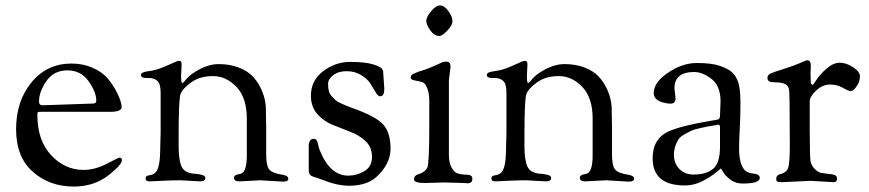

<svg xmlns="http://www.w3.org/2000/svg" viewBox="-20 -665 3187 704"><path d="M100.5 -35C141.5 1 191.3 19 250 19C293.3 19 331 8.7 363 -12C376.3 -20.7 390.3 -31.8 405 -45.5C419.7 -59.2 427 -70 427 -78C427 -84 423.7 -87 417 -87C415.7 -87 400.5 -79.5 371.5 -64.5C342.5 -49.5 314 -42 286 -42C240.7 -42 201.2 -60 167.5 -96C133.8 -132 117 -181.3 117 -244C117 -249.3 117.5 -252.5 118.5 -253.5C119.5 -254.5 122.7 -255 128 -255H385C412.3 -255 426 -261 426 -273C426 -287 418.7 -307.7 404 -335C395.3 -351 384.7 -366.2 372 -380.5C359.3 -394.8 341.5 -407 318.5 -417C295.5 -427 270 -432 242 -432C182 -432 133.2 -409 95.5 -363C57.8 -317 39 -259.8 39 -191.5C39 -123.2 59.5 -71 100.5 -35ZM136 -279C127.3 -279 123 -283.7 123 -293C123 -316.3 132 -341.2 150 -367.5C168 -393.8 193.7 -407 227 -407C260.3 -407 286.3 -393.7 305 -367C323.7 -340.3 333 -317 333 -297C333 -292.3 331.8 -289.2 329.5 -287.5C327.2 -285.8 321.3 -285 312 -285Z M714 0C726.7 0 733 -4.3 733 -13C733 -18.3 727.8 -22.2 717.5 -24.5C707.2 -26.8 698.7 -28 692 -28C668 -30 652.5 -39 645.5 -55C638.5 -71 635 -95.7 635 -129V-167C635 -255.7 637.3 -306.7 642 -320C646.7 -333.3 659.7 -347.7 681 -363C702.3 -378.3 729 -386 761 -386C793 -386 821.7 -372.8 847 -346.5C872.3 -320.2 885 -281.3 885 -230V-95C885 -55 877.7 -32.7 863 -28L850 -25C842 -23 838 -19 838 -13C838 -4.3 844.7 0 858 0L935 -4L1017 1C1030.3 1 1037 -2.3 1037 -9C1037 -17 1030.3 -22 1017 -24C990.3 -28 973.5 -34.8 966.5 -44.5C959.5 -54.2 956 -71.7 956 -97V-199L955 -252V-262C955 -290 948.3 -317.3 935 -344C927 -360 917 -374.2 905 -386.5C893 -398.8 876.3 -409.2 855 -417.5C833.7 -425.8 809.3 -430 782 -430C754.7 -430 726 -420.7 696 -402C679.3 -392 666 -380 656 -366C653.3 -362.7 650.7 -361 648 -361C645.3 -361 644 -369.7 644 -387L646 -430C646 -438 643 -442 637 -442H635C632.3 -442 626.8 -440 618.5 -436C610.2 -432 599.2 -427.2 585.5 -421.5C571.8 -415.8 560.8 -411.8 552.5 -409.5C544.2 -407.2 532.8 -405 518.5 -403C504.2 -401 497 -396.7 497 -390C497 -382.7 503.3 -379 516 -379H526C539.3 -379 549.8 -375.3 557.5 -368C565.2 -360.7 569 -346.3 569 -325V-181C569 -168.3 568.3 -141.8 567 -101.5C565.7 -61.2 558.7 -37 546 -29C541.3 -25.7 536.5 -23.7 531.5 -23C526.5 -22.3 522.3 -21.3 519 -20C515.7 -18.7 514 -15 514 -9C514 -3 519 0 529 0L572 -2C600.7 -3.3 623.7 -4 641 -4Z M1385 -401C1385 -405 1383.2 -409.3 1379.5 -414C1375.8 -418.7 1364.7 -423.8 1346 -429.5C1327.3 -435.2 1300 -438 1264 -438C1228 -438 1195 -426.7 1165 -404C1135 -381.3 1120 -351.3 1120 -314C1120 -287.3 1127.7 -265.2 1143 -247.5C1158.3 -229.8 1177 -216.5 1199 -207.5L1265 -181.5C1287 -173.2 1305.7 -161.7 1321 -147C1336.3 -132.3 1344 -113.2 1344 -89.5C1344 -65.8 1334.7 -48.5 1316 -37.5C1297.3 -26.5 1277.7 -21 1257 -21C1212.3 -21 1177.7 -51.7 1153 -113C1151 -117 1149 -123.7 1147 -133C1145 -142.3 1142.8 -148.5 1140.5 -151.5C1138.2 -154.5 1134.3 -156 1129 -156C1123.7 -156 1119.5 -153.5 1116.5 -148.5C1113.5 -143.5 1112 -137.3 1112 -130V-43C1112 -35.7 1113 -30.3 1115 -27C1116.3 -25 1117.5 -23.5 1118.5 -22.5C1119.5 -21.5 1121.3 -20.3 1124 -19C1126.7 -17.7 1128.8 -16.8 1130.5 -16.5C1132.2 -16.2 1134.8 -15.3 1138.5 -14C1142.2 -12.7 1144.8 -11.8 1146.5 -11.5C1148.2 -11.2 1154 -9 1164 -5C1199.3 9 1231.3 16 1260 16C1302 16 1335 5.7 1359 -15C1394.3 -47 1412 -82 1412 -120C1412 -158 1403.3 -187.2 1386 -207.5C1368.7 -227.8 1329.7 -248.7 1269 -270L1247.5 -278.5C1243.2 -280.2 1236.7 -283 1228 -287C1219.3 -291 1213.2 -294.8 1209.5 -298.5L1196.5 -312C1191.5 -317.3 1188 -323.5 1186 -330.5C1184 -337.5 1183 -346.7 1183 -358C1183 -369.3 1189.3 -379.8 1202 -389.5C1214.7 -399.2 1231 -404 1251 -404C1271 -404 1288.8 -399.2 1304.5 -389.5C1320.2 -379.8 1331.5 -369.3 1338.5 -358L1357.5 -326.5C1363.2 -316.8 1368.5 -312 1373.5 -312C1378.5 -312 1382.3 -314 1385 -318C1387.7 -322 1389 -329.7 1389 -341Z M1609 4 1680 6 1695 7C1706.3 7 1712 1.3 1712 -10C1712 -18 1707.3 -22.7 1698 -24C1695.3 -24 1689.3 -24.3 1680 -25C1670.7 -25.7 1662.5 -27.3 1655.5 -30C1648.5 -32.7 1641.8 -39.7 1635.5 -51C1629.2 -62.3 1626 -78 1626 -98V-372L1632 -420C1632 -432.7 1627 -439 1617 -439C1610.3 -439 1604.7 -438 1600 -436C1598 -434.7 1593.8 -432.7 1587.5 -430L1560 -418C1548 -412.7 1532.7 -407.3 1514 -402C1508.7 -400 1503.5 -397.8 1498.5 -395.5C1493.5 -393.2 1490.2 -391 1488.5 -389C1486.8 -387 1486 -384.2 1486 -380.5C1486 -376.8 1488.2 -374.2 1492.5 -372.5C1496.8 -370.8 1503.8 -369.2 1513.5 -367.5C1523.2 -365.8 1530 -363.7 1534 -361C1538 -358.3 1542.3 -351.3 1547 -340C1551.7 -328.7 1554 -313.3 1554 -294V-206C1554 -113.3 1551.7 -61.7 1547 -51C1542.3 -40.3 1532.3 -32.3 1517 -27C1515 -26.3 1513.7 -26 1513 -26C1503 -22.7 1498 -16.5 1498 -7.5C1498 1.5 1511.3 6 1538 6ZM1557.5 -554C1567.2 -540 1578.7 -533 1592 -533C1598 -533 1607.3 -539.5 1620 -552.5C1632.7 -565.5 1639 -577.3 1639 -588C1639 -598.7 1634 -610.8 1624 -624.5C1614 -638.2 1603.8 -645 1593.5 -645C1583.2 -645 1572.2 -637.8 1560.5 -623.5C1548.8 -609.2 1543 -597.5 1543 -588.5C1543 -579.5 1547.8 -568 1557.5 -554Z M1982 0C1994.7 0 2001 -4.3 2001 -13C2001 -18.3 1995.8 -22.2 1985.5 -24.5C1975.2 -26.8 1966.7 -28 1960 -28C1936 -30 1920.5 -39 1913.5 -55C1906.5 -71 1903 -95.7 1903 -129V-167C1903 -255.7 1905.3 -306.7 1910 -320C1914.7 -333.3 1927.7 -347.7 1949 -363C1970.3 -378.3 1997 -386 2029 -386C2061 -386 2089.7 -372.8 2115 -346.5C2140.3 -320.2 2153 -281.3 2153 -230V-95C2153 -55 2145.7 -32.7 2131 -28L2118 -25C2110 -23 2106 -19 2106 -13C2106 -4.3 2112.7 0 2126 0L2203 -4L2285 1C2298.3 1 2305 -2.3 2305 -9C2305 -17 2298.3 -22 2285 -24C2258.3 -28 2241.5 -34.8 2234.5 -44.5C2227.5 -54.2 2224 -71.7 2224 -97V-199L2223 -252V-262C2223 -290 2216.3 -317.3 2203 -344C2195 -360 2185 -374.2 2173 -386.5C2161 -398.8 2144.3 -409.2 2123 -417.5C2101.7 -425.8 2077.3 -430 2050 -430C2022.7 -430 1994 -420.7 1964 -402C1947.3 -392 1934 -380 1924 -366C1921.3 -362.7 1918.7 -361 1916 -361C1913.3 -361 1912 -369.7 1912 -387L1914 -430C1914 -438 1911 -442 1905 -442H1903C1900.3 -442 1894.8 -440 1886.5 -436C1878.2 -432 1867.2 -427.2 1853.5 -421.5C1839.8 -415.8 1828.8 -411.8 1820.5 -409.5C1812.2 -407.2 1800.8 -405 1786.5 -403C1772.2 -401 1765 -396.7 1765 -390C1765 -382.7 1771.3 -379 1784 -379H1794C1807.3 -379 1817.8 -375.3 1825.5 -368C1833.2 -360.7 1837 -346.3 1837 -325V-181C1837 -168.3 1836.3 -141.8 1835 -101.5C1833.7 -61.2 1826.7 -37 1814 -29C1809.3 -25.7 1804.5 -23.7 1799.5 -23C1794.5 -22.3 1790.3 -21.3 1787 -20C1783.7 -18.7 1782 -15 1782 -9C1782 -3 1787 0 1797 0L1840 -2C1868.7 -3.3 1891.7 -4 1909 -4Z M2491 15C2517 15 2542.3 7.7 2567 -7C2577.7 -13 2587.2 -19 2595.5 -25C2603.8 -31 2610.3 -36.2 2615 -40.5C2619.7 -44.8 2622.3 -47 2623 -47C2623.7 -47 2626.7 -42.5 2632 -33.5C2637.3 -24.5 2646.2 -15.3 2658.5 -6C2670.8 3.3 2685.7 8 2703 8C2745 8 2766 1 2766 -13C2766 -22.3 2757 -27.7 2739 -29C2731.7 -29.7 2724.3 -32 2717 -36C2709.7 -40 2703.3 -49.2 2698 -63.5C2692.7 -77.8 2690 -96.3 2690 -119C2690 -141.7 2690.8 -166.8 2692.5 -194.5C2694.2 -222.2 2695 -253.8 2695 -289.5C2695 -325.2 2691.7 -351.3 2685 -368C2679.7 -382 2672.2 -393.2 2662.5 -401.5C2652.8 -409.8 2638 -417.3 2618 -424C2598 -430.7 2570.3 -434 2535 -434C2499.7 -434 2464.5 -422.2 2429.5 -398.5C2394.5 -374.8 2377 -350 2377 -324C2377 -308 2387.3 -296.7 2408 -290C2419.3 -286.7 2429.7 -285 2439 -285C2451 -285 2457 -291.7 2457 -305L2453 -341C2453 -381 2477 -401 2525 -401C2545.7 -401 2567 -392.5 2589 -375.5C2611 -358.5 2622 -331 2622 -293L2620 -241C2620 -233.7 2617.7 -229 2613 -227C2611 -226.3 2608.2 -225.7 2604.5 -225C2600.8 -224.3 2597.3 -223.8 2594 -223.5C2590.7 -223.2 2588 -222.7 2586 -222C2517.3 -210.7 2466.3 -198 2433 -184C2393 -166 2373 -133 2373 -85C2373 -18.3 2412.3 15 2491 15ZM2613 -208C2617.7 -208 2620 -205 2620 -199V-127C2620 -107 2618 -90.7 2614 -78C2610.7 -66.7 2606 -57.7 2600 -51C2594 -44.3 2584.8 -38.3 2572.5 -33C2560.2 -27.7 2543.5 -25 2522.5 -25C2501.5 -25 2484.3 -31.8 2471 -45.5C2457.7 -59.2 2451 -76.3 2451 -97C2451 -117.7 2457 -137.3 2469 -156C2473.7 -162 2481.2 -167.8 2491.5 -173.5C2501.8 -179.2 2509.8 -183.3 2515.5 -186C2521.2 -188.7 2531.3 -191.7 2546 -195C2560.7 -198.3 2570 -200.3 2574 -201L2603 -206Z M2824 -363C2850 -363 2865.7 -356.7 2871 -344C2873 -339.3 2874 -333.3 2874 -326L2875 -296L2876 -135C2876 -92.3 2874.2 -64.5 2870.5 -51.5C2866.8 -38.5 2856.3 -30 2839 -26C2830.3 -23.3 2826 -17.7 2826 -9C2826 -6.3 2826.7 -3.7 2828 -1C2829.3 1.7 2836 3 2848 3L2952 -2L3037 3C3045 3 3049 -1.2 3049 -9.5C3049 -17.8 3045.3 -22.7 3038 -24C3034 -25.3 3030.3 -26.2 3027 -26.5C3023.7 -26.8 3019 -27.3 3013 -28C3007 -28.7 2999.8 -29.7 2991.5 -31C2983.2 -32.3 2974.3 -38 2965 -48C2955.7 -58 2951 -70 2951 -84L2950 -102L2949 -189V-293C2949 -305 2956.8 -318.3 2972.5 -333C2988.2 -347.7 3005 -355 3023 -355C3041 -355 3056.8 -351 3070.5 -343C3084.2 -335 3093.7 -331 3099 -331C3107 -331 3115.7 -339 3125 -355C3130.3 -364.3 3133 -374.5 3133 -385.5C3133 -396.5 3124.7 -407.5 3108 -418.5C3091.3 -429.5 3075.2 -435 3059.5 -435C3043.8 -435 3028 -428.2 3012 -414.5C2996 -400.8 2983.7 -387.3 2975 -374C2966.3 -360.7 2961.2 -354 2959.5 -354C2957.8 -354 2956.2 -355.2 2954.5 -357.5C2952.8 -359.8 2952 -373 2952 -397L2953 -424C2953 -437.3 2948.7 -444 2940 -444C2937.3 -444 2929 -440.8 2915 -434.5C2901 -428.2 2881.8 -421.2 2857.5 -413.5C2833.2 -405.8 2816.5 -400.2 2807.5 -396.5C2798.5 -392.8 2794 -387.3 2794 -380C2794 -369.3 2800.3 -364 2813 -364Z"/></svg>

Font: Sorts Mill Goudy
Style: Regular
Weight: 400
Version: Version 003.101